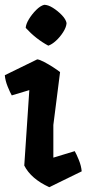

<svg xmlns="http://www.w3.org/2000/svg" viewBox="-30 -763 360 799"><path d="M171 -573Q119 -601 77 -647Q78 -663 90.5 -683.5Q103 -704 120.5 -721.5Q138 -739 154 -743Q170 -743 190 -730.5Q210 -718 227 -700.5Q244 -683 247 -667Q246 -650 233 -629.5Q220 -609 203 -593.5Q186 -578 171 -573ZM281 -134Q288 -122 298 -97.5Q308 -73 310 -50L175 16Q99 -19 71 -74L92 -388L19 -366Q12 -378 2 -402.5Q-8 -427 -10 -450L125 -516Q135 -515 154 -505Q173 -495 191.5 -483Q210 -471 220 -463L192 -243V-107Z"/></svg>

Font: Langar
Style: Regular
Weight: 400
Designer: Alessia Mazzarella
Foundry: Typeland
Version: Version 1.001; ttfautohint (v1.8.3)